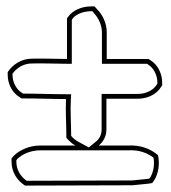

<svg xmlns="http://www.w3.org/2000/svg" viewBox="-20 -561 534 599"><path d="M4 -328C4 -298 19 -271 41 -258L47 -254H54C98 -254 142 -252 186 -252C184 -214 187 -174 187 -138V-131C195 -122 204 -113 215 -107H105C72 -107 41 -93 23 -75L16 -67V-57C16 -22 35 3 58 18H66C174 18 284 17 390 17H393C410 15 427 14 443 12L455 10L462 0C474 -20 479 -49 473 -77C449 -97 419 -109 379 -107H288C303 -119 312 -137 312 -157V-253H410C439 -253 468 -266 482 -289L486 -295V-302C486 -332 472 -360 448 -374L443 -377H313V-460C313 -489 300 -515 283 -532L275 -541H264C234 -541 206 -528 193 -509L189 -504V-377C154 -377 117 -379 80 -378C46 -378 19 -359 4 -336ZM19 -328V-331C32 -349 53 -363 80 -363C117 -364 153 -362 189 -362H204V-499L205 -500V-501C214 -515 238 -526 264 -526H268L272 -522V-521C286 -507 298 -484 298 -460V-362H439L440 -361C459 -350 471 -328 471 -302V-300L469 -297C458 -279 435 -268 410 -268H297V-157C297 -142 291 -128 279 -119L257 -101L222 -120C215 -124 208 -130 202 -137V-138C202 -175 199 -214 201 -251L202 -267H186C142 -267 98 -269 54 -269H52L49 -271C32 -281 19 -303 19 -328ZM31 -57V-61L34 -65C49 -80 76 -92 105 -92H379H380C414 -94 439 -84 459 -69C463 -46 458 -23 449 -8L446 -4L441 -3C425 -1 408 0 392 2H390C284 2 174 3 66 3H63C45 -10 31 -30 31 -57Z"/></svg>

Font: Snowfall
Style: BlkOl
Weight: 900
Designer: Jasper
Foundry: Cannot Into Space Fonts
Version: Version 0.9